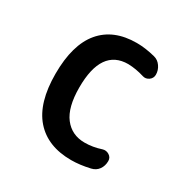

<svg xmlns="http://www.w3.org/2000/svg" viewBox="-129 -646 758 772"><g transform="rotate(30 250.0 -260.0)"><path d="M297.9 9.8Q188.5 9.8 129.4 -57.6Q70.3 -125 70.3 -259.8Q70.3 -394.5 127.4 -462.4Q184.6 -530.3 292 -530.3Q332 -530.3 377.9 -518.6Q397.5 -513.7 409.7 -496.1Q421.9 -478.5 421.9 -458Q421.9 -441.4 408.2 -431.6Q394.5 -421.9 378.9 -426.8Q341.8 -438.5 304.7 -439.5Q180.7 -439.5 180.7 -259.8Q180.7 -168 215.3 -123Q250 -78.1 309.6 -78.1Q347.7 -78.1 385.7 -90.8Q401.4 -95.7 415.5 -86.9Q429.7 -78.1 429.7 -61.5Q429.7 -39.1 418 -22.5Q406.2 -5.9 384.8 -1Q337.9 9.8 297.9 9.8Z"/></g></svg>

Font: Rounded-X Mgen+ 2m medium
Style: Regular
Weight: 500
Designer: [Source Han Sans]
Ryoko NISHIZUKA  (kana & ideographs); Paul D. Hunt (Latin, Greek & Cyrillic); Wenlong ZHANG  (bopomofo
Version: Version 1.059.20150602